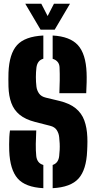

<svg xmlns="http://www.w3.org/2000/svg" viewBox="-20 -1000 514 1030"><path d="M212.5 9.5Q116 4.5 74.8 -42.5Q33.5 -89.5 29.5 -191Q29 -207 29 -226.2Q29 -245.5 30 -264.8Q31 -284 33.5 -300H174.5Q172.5 -263.5 172 -228Q171.5 -192.5 174.5 -163Q176.5 -144.5 185.8 -132.2Q195 -120 212.5 -115ZM262.5 9.5V-115Q278.5 -120.5 287 -132.5Q295.5 -144.5 297.5 -163Q299.5 -180 300.2 -196.8Q301 -213.5 300.2 -230.2Q299.5 -247 297.5 -264Q295.5 -285 284.5 -302Q273.5 -319 249.5 -325L167.5 -346Q115.5 -359.5 85 -384.8Q54.5 -410 40.8 -447.5Q27 -485 25.5 -535Q25 -557 25 -574.2Q25 -591.5 25.5 -610Q29.5 -711.5 71.5 -758Q113.5 -804.5 212.5 -809.5V-685Q195.5 -680 186.8 -668.2Q178 -656.5 175.5 -638Q172.5 -612.5 172.5 -586.5Q172.5 -560.5 175.5 -535Q178 -515 189.5 -498.5Q201 -482 226.5 -476L297.5 -459Q353.5 -445.5 385.8 -419.2Q418 -393 432.2 -354.2Q446.5 -315.5 448.5 -264Q449 -252.5 449 -240Q449 -227.5 448.5 -215Q448 -202.5 447.5 -191Q443.5 -89.5 401.5 -42.5Q359.5 4.5 262.5 9.5ZM298.5 -500Q300 -534.5 300.5 -569Q301 -603.5 299.5 -638Q299 -656 289.2 -667.8Q279.5 -679.5 262.5 -684.5V-809.5Q355.5 -804.5 398 -757.8Q440.5 -711 444.5 -610Q445.5 -588.5 444.8 -557.5Q444 -526.5 442.5 -500ZM197.5 -841 115.5 -980H201.5L235.5 -914L269.5 -980H355.5L273.5 -841Z"/></svg>

Font: Big Shoulders Stencil Display Thin Black
Style: Regular
Weight: 900
Version: Version 2.001